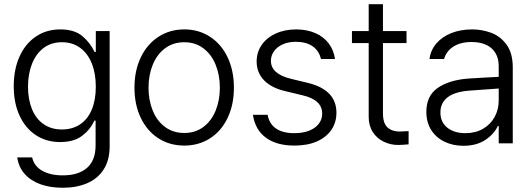

<svg xmlns="http://www.w3.org/2000/svg" viewBox="-20 -677 2515 907"><path d="M61.5 66.4H131.8Q141.1 107.9 179.4 129.6Q217.8 151.4 276.4 151.4Q350.6 151.4 391.1 116Q431.6 80.6 431.6 9.8V-107.4H425.8Q406.7 -64.9 367.9 -35.4Q329.1 -5.9 263.7 -5.9Q200.2 -5.9 150.6 -37.8Q101.1 -69.8 73 -129.6Q44.9 -189.5 44.9 -269.5Q44.9 -349.6 72.5 -410.4Q100.1 -471.2 149.9 -504.6Q199.7 -538.1 264.6 -538.1Q330.6 -538.1 367.9 -507.3Q405.3 -476.6 426.8 -431.6H432.6V-530.3H498V13.7Q498 79.1 470 123Q441.9 167 391.8 188.5Q341.8 210 276.4 210Q217.3 210 171.1 193.4Q125 176.8 96.4 144.5Q67.9 112.3 61.5 66.4ZM432.6 -267.6Q432.6 -329.1 413.8 -376.7Q395 -424.3 358.9 -450.9Q322.8 -477.5 272.5 -477.5Q221.7 -477.5 185.5 -450Q149.4 -422.4 130.9 -374.8Q112.3 -327.1 112.3 -267.6Q112.3 -207.5 130.9 -161.9Q149.4 -116.2 185.5 -90.8Q221.7 -65.4 272.5 -65.4Q322.3 -65.4 358.4 -89.6Q394.5 -113.8 413.6 -159.4Q432.6 -205.1 432.6 -267.6Z M615.2 -262.7Q615.2 -343.3 645 -405.8Q674.8 -468.3 728.5 -503.2Q782.2 -538.1 850.6 -538.1Q918.9 -538.1 972.4 -503.2Q1025.9 -468.3 1055.4 -405.8Q1085 -343.3 1085 -262.7Q1085 -182.6 1055.4 -120.4Q1025.9 -58.1 972.4 -23.7Q918.9 10.7 850.6 10.7Q781.7 10.7 728.3 -23.7Q674.8 -58.1 645 -120.4Q615.2 -182.6 615.2 -262.7ZM1018.6 -262.7Q1018.6 -321.8 998.8 -370.8Q979 -419.9 940.9 -448.7Q902.8 -477.5 850.6 -477.5Q797.9 -477.5 759.5 -448.7Q721.2 -419.9 701.4 -370.8Q681.6 -321.8 681.6 -262.7Q681.6 -203.6 701.4 -154.8Q721.2 -106 759.5 -77.4Q797.9 -48.8 850.6 -48.8Q902.8 -48.8 940.9 -77.4Q979 -106 998.8 -154.8Q1018.6 -203.6 1018.6 -262.7Z M1377 -479.5Q1342.8 -479.5 1316.2 -467.8Q1289.6 -456.1 1274.7 -435.5Q1259.8 -415 1259.8 -389.6Q1259.8 -327.6 1354.5 -304.7L1435.5 -285.2Q1569.3 -252 1569.3 -144.5Q1569.3 -99.1 1545.7 -64Q1522 -28.8 1477.3 -9Q1432.6 10.7 1371.1 10.7Q1286.1 10.7 1235.6 -26.9Q1185.1 -64.5 1174.8 -134.8H1244.1Q1252 -91.8 1283.9 -69.8Q1315.9 -47.9 1370.1 -47.9Q1409.7 -47.9 1439.5 -59.3Q1469.2 -70.8 1485.6 -91.8Q1502 -112.8 1502 -140.6Q1502 -205.1 1410.2 -226.6L1329.1 -246.1Q1262.7 -261.2 1227.5 -297.6Q1192.4 -334 1192.4 -386.7Q1192.4 -430.2 1216.1 -464.6Q1239.7 -499 1282.5 -518.6Q1325.2 -538.1 1379.9 -538.1Q1431.2 -537.6 1470.5 -520.3Q1509.8 -502.9 1533.2 -471.4Q1556.6 -439.9 1562.5 -398.4H1496.1Q1487.3 -437 1457 -458.3Q1426.8 -479.5 1377 -479.5Z M1900.4 -473.6H1789.1V-141.6Q1789.1 -94.7 1810.5 -75.2Q1832 -55.7 1866.2 -55.7L1890.6 -56.6Q1898.4 -57.6 1910.2 -57.6V4.9Q1877.9 7.8 1860.4 7.8Q1824.7 7.8 1792.7 -7.6Q1760.7 -22.9 1741.2 -53Q1721.7 -83 1721.7 -125V-473.6H1642.6V-530.3H1721.7V-657.2H1789.1V-530.3H1900.4Z M2189.5 -305.7Q2223.6 -308.1 2265.4 -310.3Q2307.1 -312.5 2335.9 -314V-364.3Q2335.9 -418 2302.5 -448.2Q2269 -478.5 2207 -478.5Q2155.8 -478.5 2121.8 -456.8Q2087.9 -435.1 2078.1 -398.4H2008.8Q2014.2 -439.9 2041.3 -471.7Q2068.4 -503.4 2112.3 -520.8Q2156.2 -538.1 2210.9 -538.1Q2256.8 -538.1 2300 -522.2Q2343.3 -506.3 2372.8 -466.3Q2402.3 -426.3 2402.3 -358.4V0H2335.9V-82H2332Q2313.5 -43 2272 -15.6Q2230.5 11.7 2168.9 11.7Q2120.1 11.7 2080.3 -7.3Q2040.5 -26.4 2017.3 -62.5Q1994.1 -98.6 1994.1 -148.4Q1994.1 -224.1 2047.1 -261.2Q2100.1 -298.3 2189.5 -305.7ZM2178.7 -47.9Q2226.1 -47.9 2261.7 -68.6Q2297.4 -89.4 2316.7 -124.5Q2335.9 -159.7 2335.9 -202.1V-258.8L2199.2 -249Q2129.4 -244.1 2095 -217.8Q2060.5 -191.4 2060.5 -145.5Q2060.5 -99.6 2093.3 -73.7Q2126 -47.9 2178.7 -47.9Z"/></svg>

Font: Pretendard Std Light
Style: Regular
Weight: 300
Designer: Base glyphs from Inter by Rasmus Andersson; Hangeul glyphs from Noto Sans CJK(Source Han Sans) by Jang Soo-young and Kan
Foundry: Kil Hyung-jin
Version: Version 1.309